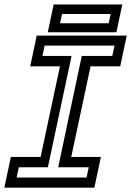

<svg xmlns="http://www.w3.org/2000/svg" viewBox="-37 -864 604 884"><path d="M-17 0 13 -141.5H150L239 -558.5H102L132 -700H546.5L516.5 -558.5H380L291 -141.5H427.5L397.5 0ZM39.5 -46.5H361.5L371.5 -94H231L339.5 -606.5H480L490.5 -654H168.5L158.5 -606.5H292.5L183.5 -94H49.5ZM183 -715.5 210 -843.5H526L499 -715.5ZM239.5 -757H463.5L472.5 -799.5H248.5Z"/></svg>

Font: Tourney Medium
Style: Italic
Weight: 500
Italic angle: -12°
Version: Version 1.015